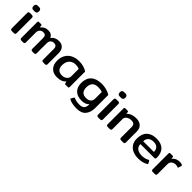

<svg xmlns="http://www.w3.org/2000/svg" viewBox="281 -2055 3600 3600"><g transform="rotate(45 2080.5 -255.0)"><path d="M59 -611V-632Q59 -652 72 -666Q85 -680 109 -680H152Q176 -680 189.5 -666Q203 -652 203 -632V-611Q203 -591 189.5 -577Q176 -563 152 -563H109Q85 -563 72 -577Q59 -591 59 -611ZM67 -36V-443Q67 -462 76 -471Q85 -480 105 -480H157Q177 -480 186 -471Q195 -462 195 -443V-36Q195 -18 186.5 -9Q178 0 157 0H105Q85 0 76 -9Q67 -18 67 -36Z M321 -36V-453Q321 -468 326 -474Q331 -480 347 -480H400Q411 -480 416 -475.5Q421 -471 422 -460L425 -418Q454 -455 491.5 -475Q529 -495 581 -495Q625 -495 657.5 -475.5Q690 -456 705 -418Q760 -495 864 -495Q935 -495 976.5 -452Q1018 -409 1018 -324V-36Q1018 -18 1009.5 -9Q1001 0 980 0H936Q916 0 907 -9Q898 -18 898 -36V-317Q898 -363 878.5 -383Q859 -403 820 -403Q779 -403 753.5 -376Q728 -349 728 -303V-36Q728 -18 719 -9Q710 0 690 0H649Q629 0 620 -9Q611 -18 611 -36V-322Q611 -364 593.5 -383.5Q576 -403 538 -403Q495 -403 468 -374.5Q441 -346 441 -300V-36Q441 -18 432.5 -9Q424 0 403 0H359Q339 0 330 -9Q321 -18 321 -36Z M1096 -212Q1096 -296 1133 -360.5Q1170 -425 1238.5 -460Q1307 -495 1398 -495Q1525 -495 1613 -435V-27Q1613 -12 1606.5 -6Q1600 0 1584 0H1529Q1518 0 1512.5 -4.5Q1507 -9 1505 -19L1497 -58Q1466 -20 1420.5 -2.5Q1375 15 1310 15Q1212 15 1154 -44.5Q1096 -104 1096 -212ZM1492 -189V-384Q1471 -395 1449.5 -399.5Q1428 -404 1397 -404Q1318 -404 1270 -354Q1222 -304 1222 -216Q1222 -144 1255.5 -110Q1289 -76 1358 -76Q1411 -76 1451.5 -107Q1492 -138 1492 -189Z M1789 130Q1773 121 1781 108L1810 59Q1816 49 1822 49Q1826 49 1832 52Q1887 80 1975 80Q2042 80 2073 48Q2104 16 2104 -60Q2076 -30 2038.5 -15.5Q2001 -1 1948 -1Q1836 -1 1773.5 -62Q1711 -123 1711 -234Q1711 -360 1785.5 -427.5Q1860 -495 2001 -495Q2066 -495 2128.5 -477Q2191 -459 2230 -432V-89Q2230 32 2171 101Q2112 170 1986 170Q1928 170 1873 159Q1818 148 1789 130ZM2104 -206V-384Q2085 -393 2056 -398Q2027 -403 1995 -403Q1837 -403 1837 -242Q1837 -168 1872 -131.5Q1907 -95 1978 -95Q2034 -95 2069 -124.5Q2104 -154 2104 -206Z M2348 -611V-632Q2348 -652 2361 -666Q2374 -680 2398 -680H2441Q2465 -680 2478.5 -666Q2492 -652 2492 -632V-611Q2492 -591 2478.5 -577Q2465 -563 2441 -563H2398Q2374 -563 2361 -577Q2348 -591 2348 -611ZM2356 -36V-443Q2356 -462 2365 -471Q2374 -480 2394 -480H2446Q2466 -480 2475 -471Q2484 -462 2484 -443V-36Q2484 -18 2475.5 -9Q2467 0 2446 0H2394Q2374 0 2365 -9Q2356 -18 2356 -36Z M2610 -36V-453Q2610 -468 2615 -474Q2620 -480 2636 -480H2693Q2715 -480 2716 -460L2718 -420Q2786 -495 2913 -495Q2994 -495 3043.5 -451.5Q3093 -408 3093 -321V-36Q3093 -18 3084.5 -9Q3076 0 3056 0H3003Q2983 0 2974 -9Q2965 -18 2965 -36V-313Q2965 -362 2942.5 -382.5Q2920 -403 2870 -403Q2817 -403 2777.5 -374.5Q2738 -346 2738 -301V-36Q2738 -18 2729.5 -9Q2721 0 2700 0H2648Q2628 0 2619 -9Q2610 -18 2610 -36Z M3186 -232Q3186 -361 3255 -428Q3324 -495 3451 -495Q3577 -495 3641.5 -430Q3706 -365 3706 -242Q3706 -207 3674 -207H3307Q3307 -141 3353 -105.5Q3399 -70 3481 -70Q3560 -70 3623 -106Q3630 -110 3634 -110Q3641 -110 3645 -101L3669 -58Q3672 -52 3672 -47Q3672 -40 3663 -34Q3622 -9 3574.5 3Q3527 15 3465 15Q3387 15 3324 -11.5Q3261 -38 3223.5 -93.5Q3186 -149 3186 -232ZM3590 -281Q3590 -343 3555.5 -378Q3521 -413 3452 -413Q3382 -413 3344.5 -377Q3307 -341 3307 -281Z M3804 -36V-453Q3804 -468 3809 -474Q3814 -480 3830 -480H3887Q3898 -480 3903 -475.5Q3908 -471 3909 -460L3912 -424Q3971 -495 4067 -495Q4111 -495 4134 -480Q4140 -476 4141.5 -471.5Q4143 -467 4141 -461L4123 -401Q4120 -391 4112 -391L4104 -393Q4080 -404 4049 -404Q3998 -404 3965 -375.5Q3932 -347 3932 -298V-36Q3932 -18 3923.5 -9Q3915 0 3894 0H3842Q3822 0 3813 -9Q3804 -18 3804 -36Z"/></g></svg>

Font: Mitr
Style: Regular
Weight: 400
Designer: Thanarat Vachiruckul
Foundry: Cadson Demak
Version: Version 1.002